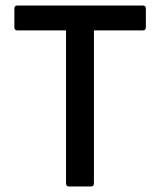

<svg xmlns="http://www.w3.org/2000/svg" viewBox="-20 -675 579 695"><path d="M230 0Q219 0 219 -11V-565H43Q32 -565 32 -576V-644Q32 -655 43 -655H497Q508 -655 508 -644V-576Q508 -565 497 -565H320V-11Q320 0 309 0Z"/></svg>

Font: Sofia Sans SemiBold
Style: Regular
Weight: 600
Designer: Botio Nikoltchev, Ani Petrova
Foundry: lettersoup
Version: Version 4.101; ttfautohint (v1.8.4.7-5d5b)